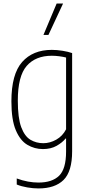

<svg xmlns="http://www.w3.org/2000/svg" viewBox="-20 -828 497 1078"><path d="M196 230Q166 230 132.8 224.2Q99.5 218.5 74 208V174Q107 186 137.2 191.5Q167.5 197 196 197Q272.5 197 311.8 158.8Q351 120.5 351 23V-50H348Q330 -27.5 297.8 -9.2Q265.5 9 221 9Q174 9 133.8 -14.8Q93.5 -38.5 68.8 -96.8Q44 -155 44 -259Q44 -411.5 104.2 -479.8Q164.5 -548 271 -548Q299.5 -548 331.8 -542.8Q364 -537.5 385 -530V21Q385 135 336.8 182.5Q288.5 230 196 230ZM223 -24Q260.5 -24 296 -44Q331.5 -64 351 -102V-505Q336 -509 313.8 -512Q291.5 -515 271 -515Q179.5 -515 129.8 -457.8Q80 -400.5 80 -263Q80 -165.5 99.2 -114Q118.5 -62.5 151 -43.2Q183.5 -24 223 -24ZM224 -632 298 -808H334L252 -632Z"/></svg>

Font: Encode Sans Condensed Thin
Style: Regular
Weight: 100
Width: 3
Designer: Multiple Designers
Foundry: Impallari Type
Version: Version 3.000; ttfautohint (v1.8.3) -l 8 -r 50 -G 200 -x 14 